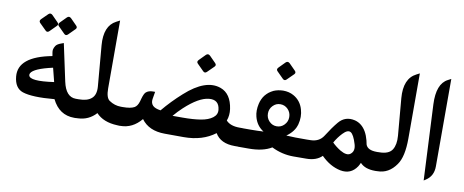

<svg xmlns="http://www.w3.org/2000/svg" viewBox="-66 -1003 3213 1330"><g transform="rotate(10 1540.5 -338.0)"><path d="M311 -219.2 286.6 -315.9Q155.3 -286.6 135.7 -250.5Q131.8 -242.7 133.3 -235.4Q141.6 -194.8 311 -219.2ZM334 -103Q177.2 -88.9 109.9 -111.8Q52.2 -131.8 44.9 -211.9Q32.2 -350.1 268.1 -394.5Q261.2 -427.2 263.7 -439.9Q266.1 -452.6 275.4 -466.8Q285.2 -481 311.5 -490.2L330.1 -497.1L386.2 -235.4Q408.7 -131.3 478.5 -131.3H501.5V0.5H490.2Q384.8 0.5 334 -103ZM350 -674.7 393.2 -630.9Q405.9 -618.2 393.7 -606L348.3 -560.6Q334.5 -547.3 321.7 -560.6L276.3 -606Q263.6 -618.2 278 -632.6L320.1 -675.2Q334.5 -689.6 350 -674.7ZM218.7 -674.7 261.9 -630.9Q274.7 -618.2 262.5 -606L217.1 -560.6Q203.2 -547.3 190.5 -560.6L144.5 -606Q132.9 -618.7 146.2 -632.6L189.4 -675.2Q203.8 -689 218.7 -674.7Z M643.6 -59.6Q592.3 -2.9 515.6 -0.5L492.2 0.5V-131.3H499.5Q560.1 -131.3 589.4 -157.7Q619.1 -183.6 614.7 -240.7L590.3 -526.9Q579.1 -662.6 661.6 -705.1L687 -718.3V-241.2Q687 -174.8 713.4 -157.2Q751.5 -131.3 795.9 -131.3H811.5V0.5L792.5 -0.5Q694.8 -4.4 643.6 -59.6Z M1159.2 -131.3H1231Q1304.7 -131.3 1356.9 -139.9Q1409.2 -148.4 1439.5 -171.4Q1469.7 -194.3 1465.3 -229Q1457.5 -298.3 1387 -291.3Q1316.4 -284.2 1219.7 -194.8Q1188 -165.5 1159.2 -131.3ZM1481 -66.4Q1393.1 0.5 1260.7 0.5L1127 0Q1015.1 -0.5 961.9 -73.7Q900.9 0 814.9 0H800.8V-131.3H809.6Q863.3 -131.3 889.6 -145.5Q910.2 -156.7 920.4 -191.4L925.8 -210.9Q936 -247.1 947.8 -257.8Q965.8 -273.9 996.1 -273.9H1011.7L1002.9 -221.7Q998.5 -193.4 1015.6 -175.8Q1031.7 -159.7 1070.8 -154.3Q1130.4 -226.1 1203.1 -291Q1344.7 -418.9 1454.1 -379.4Q1528.3 -352.5 1543.5 -247.1Q1549.8 -202.6 1535.2 -164.6Q1565.4 -131.3 1629.9 -131.3H1652.3V0H1619.1Q1519.5 0 1481 -66.4ZM1343.1 -586.3 1386.3 -542.5Q1399 -529.8 1386.9 -517.6L1340.9 -472.2Q1327.6 -459.5 1314.9 -472.2L1269.5 -517.6Q1256.7 -529.8 1271.1 -544.2L1313.2 -586.8Q1327.6 -601.2 1343.1 -586.3Z M1807.1 -262.7Q1807.1 -246.6 1812.5 -232.9Q1817.9 -219.2 1829.1 -207.8Q1840.3 -196.3 1853.3 -190.7Q1866.2 -185.1 1881.8 -185.1Q1897.5 -185.1 1910.6 -190.7Q1923.8 -196.3 1934.8 -207.8Q1945.8 -219.2 1951.4 -232.9Q1957 -246.6 1957 -262.7Q1957 -294.9 1935.1 -317.6Q1913.1 -340.3 1881.8 -340.3Q1866.2 -340.3 1853.3 -334.7Q1840.3 -329.1 1829.1 -317.4Q1807.1 -294.9 1807.1 -262.7ZM1958 -418.5Q1983.9 -404.3 2001.5 -381.8Q2019 -359.4 2027.3 -330.1Q2042.5 -279.3 2027.8 -224.1Q2025.9 -217.8 2023.4 -211.4Q2021 -204.6 2018.1 -198.7Q2015.1 -192.4 2011.2 -186.5Q2007.3 -180.7 2003.2 -175Q1999 -169.4 1994.1 -164.1Q1988.8 -158.7 1983.4 -153.3Q1978 -147.9 1971.7 -143.1Q1965.8 -138.2 1959 -133.8Q2013.7 -129.9 2104 -130.9L2126 -131.3V0L2032.2 0.5Q1952.1 0.5 1878.4 -36.1Q1818.8 0.5 1718.8 0.5H1642.6V-130.9H1669.4Q1703.6 -130.9 1703.6 -130.9Q1719.7 -131.3 1733.6 -131.3Q1747.6 -131.3 1759.8 -131.8Q1771.5 -132.3 1781.2 -132.8Q1791 -132.8 1798.8 -133.3Q1748 -165 1732.4 -226.1Q1721.7 -267.6 1732.9 -316.9Q1734.9 -326.2 1737.8 -334.5Q1740.7 -343.3 1744.6 -351.1Q1748.5 -359.4 1752.9 -366.7Q1757.3 -374 1762.7 -380.4Q1768.1 -387.2 1774.4 -393.1Q1780.3 -398.9 1787.1 -404.3Q1793.9 -409.7 1801.8 -414.1Q1809.6 -418.9 1817.9 -422.9Q1832.5 -429.2 1849.1 -432.6Q1865.2 -436 1883.8 -436.5Q1925.8 -436.5 1958 -418.5ZM1895.8 -630.2 1939 -586.5Q1951.8 -573.7 1939.6 -561.5L1893.6 -516.1Q1880.3 -503.4 1867.6 -516.1L1822.2 -561.5Q1809.5 -573.7 1823.8 -588.1L1865.9 -630.8Q1880.3 -645.2 1895.8 -630.2Z M2346.2 -96.7Q2395 -67.9 2419.9 -87.4Q2449.2 -109.9 2435.5 -156.2Q2416 -221.7 2394 -234.4Q2371.6 -247.1 2338.9 -212.4Q2309.1 -181.2 2287.6 -142.6Q2313 -117.2 2346.2 -96.7ZM2517.6 -169.4Q2530.3 -130.9 2596.2 -130.9H2616.7V0.5H2606.4Q2572.3 0.5 2544.9 -8.8Q2518.6 -18.1 2501 -37.1Q2497.6 -29.3 2494.1 -22.9Q2490.7 -16.6 2487.3 -10.7Q2444.8 53.2 2369.1 38.6Q2295.9 23.9 2232.9 -39.1Q2193.4 0 2123 0H2116.7V-131.3H2127Q2190.4 -131.3 2220.7 -179.2Q2259.3 -240.7 2294.4 -282.7Q2339.4 -336.4 2409.2 -319.8Q2434.1 -313.5 2454.1 -297.4Q2474.1 -281.2 2488.5 -256.1Q2502.9 -231 2511.7 -196.8Z M2795.4 -260.3Q2795.4 -131.3 2754.4 -74.2Q2703.1 0 2623 0H2606V-131.3H2612.3Q2680.7 -131.3 2704.1 -168.9Q2726.1 -204.6 2721.2 -266.1L2698.7 -527.3Q2687.5 -664.1 2773.4 -707L2795.4 -718.3Z M2994.1 -706.5 3016.6 -718.3V-103Q3016.6 -35.2 2964.4 -1.5L2950.2 7.8L2924.8 -524.4Q2918.5 -667.5 2994.1 -706.5Z"/></g></svg>

Font: Gandom
Style: Bold
Weight: 700
Foundry: DejaVu fonts team - Redesigned by Saber Rastikerdar - Based on Samim Font
Version: Version 0.3